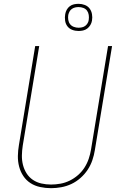

<svg xmlns="http://www.w3.org/2000/svg" viewBox="-20 -976 640 1004"><path d="M247 8Q218 8 190 2Q162 -4 139.5 -18.5Q117 -33 102 -55.5Q87 -78 80 -105Q73 -132 73.5 -160.5Q74 -189 79 -218L164 -735H185L99 -215Q95 -189 94.5 -163.5Q94 -138 100 -114Q106 -90 119 -69.5Q132 -49 152 -35.5Q172 -22 196.5 -16.5Q221 -11 247 -11Q271 -11 296 -15.5Q321 -20 344.5 -31.5Q368 -43 388 -60.5Q408 -78 422 -100Q436 -122 444 -146Q452 -170 456 -194L545 -735H566L476 -191Q472 -165 463 -138.5Q454 -112 438.5 -88.5Q423 -65 401 -45.5Q379 -26 353.5 -14Q328 -2 300.5 3Q273 8 247 8ZM391 -814Q373 -814 357.5 -820Q342 -826 332.5 -838.5Q323 -851 320.5 -868Q318 -885 321 -902Q323 -914 329 -925Q335 -936 345 -943.5Q355 -951 367 -953.5Q379 -956 391 -956Q408 -956 423.5 -950Q439 -944 448.5 -931.5Q458 -919 461 -902Q464 -885 461 -868Q459 -856 452.5 -845Q446 -834 436 -826.5Q426 -819 414 -816.5Q402 -814 391 -814ZM391 -831Q399 -831 408.5 -833Q418 -835 425.5 -840.5Q433 -846 438 -854.5Q443 -863 444 -872Q446 -885 444 -898Q442 -911 435 -920.5Q428 -930 416 -934.5Q404 -939 391 -939Q382 -939 373 -937Q364 -935 356 -929.5Q348 -924 343.5 -915.5Q339 -907 337 -898Q335 -885 337 -872Q339 -859 346.5 -849.5Q354 -840 366 -835.5Q378 -831 391 -831Z"/></svg>

Font: Iosevka SS04 Th Ex Obl
Style: Regular
Weight: 100
Width: 7
Italic angle: -9°
Monospace: yes
Designer: Belleve Invis
Foundry: Belleve Invis
Version: Version 19.0.0; ttfautohint (v1.8.4)